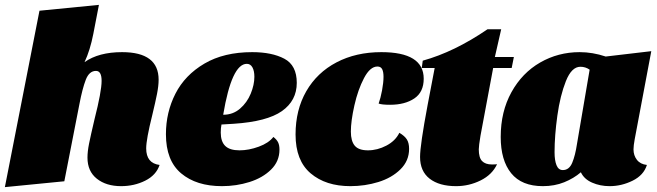

<svg xmlns="http://www.w3.org/2000/svg" viewBox="-38 -744 2696 788"><path d="M309 -489Q367 -530 463 -530Q613 -530 613 -417Q613 -392 606.5 -359Q600 -326 587 -272Q562 -172 562 -135Q562 -74 617 -67Q603 -25 558 -2.5Q513 20 459 20Q398 20 359.5 -10.5Q321 -41 321 -97Q321 -122 327.5 -154.5Q334 -187 350 -255Q379 -369 379 -412Q379 -453 356 -453Q328 -453 314 -416.5Q300 -380 288 -317L226 0L-18 24L124 -700L368 -724L345 -605Q332 -538 309 -489Z M1180 -404Q1180 -331 1119 -288Q1058 -245 921 -236Q913 -235 871 -233Q868 -218 868 -200Q868 -163 886.5 -145Q905 -127 945 -127Q983 -127 1024 -142Q1065 -157 1084 -182Q1098 -171 1103.5 -159.5Q1109 -148 1109 -130Q1109 -82 1074.5 -48Q1040 -14 986 3Q932 20 873 20Q768 20 705.5 -32.5Q643 -85 643 -193Q643 -283 682 -359.5Q721 -436 801 -483Q881 -530 997 -530Q1078 -530 1129 -503Q1180 -476 1180 -404ZM878 -273Q918 -273 947 -298Q976 -323 991 -359.5Q1006 -396 1006 -429Q1006 -453 998 -467.5Q990 -482 975 -482Q913 -482 878 -273Z M1701 -421Q1701 -366 1662.5 -340Q1624 -314 1563 -314Q1529 -314 1516 -319Q1524 -341 1530 -373Q1536 -405 1536 -429Q1536 -449 1530.5 -460Q1525 -471 1511 -471Q1481 -471 1456 -423.5Q1431 -376 1416.5 -311.5Q1402 -247 1402 -204Q1402 -165 1418 -146Q1434 -127 1472 -127Q1511 -127 1548 -146.5Q1585 -166 1601 -199Q1623 -186 1632 -171.5Q1641 -157 1641 -133Q1641 -84 1605.5 -49Q1570 -14 1515 3Q1460 20 1400 20Q1299 20 1237 -32.5Q1175 -85 1175 -192Q1175 -293 1219 -369.5Q1263 -446 1343 -488Q1423 -530 1527 -530Q1701 -530 1701 -421Z M2062 -465H1986L1934 -187Q1927 -145 1927 -131Q1927 -97 1940.5 -83Q1954 -69 1981 -69Q1995 -69 2002 -70Q1982 -27 1934.5 -3.5Q1887 20 1834 20Q1765 20 1725.5 -10.5Q1686 -41 1686 -100Q1686 -148 1717 -313L1746 -465H1693L1697 -495Q1827 -531 1963 -624H2019L1993 -510H2071Z M2562 -131Q2562 -106 2576 -88Q2590 -70 2617 -67Q2604 -25 2558.5 -2.5Q2513 20 2464 20Q2425 20 2392 5.5Q2359 -9 2346 -37Q2317 -12 2277.5 4Q2238 20 2190 20Q2103 20 2060 -33Q2017 -86 2017 -182Q2017 -286 2061 -365.5Q2105 -445 2179 -487.5Q2253 -530 2341 -530Q2394 -530 2448 -512L2635 -534L2567 -173Q2562 -146 2562 -131ZM2344 -470Q2308 -470 2284.5 -411Q2261 -352 2249.5 -269.5Q2238 -187 2238 -119Q2238 -86 2246 -66Q2254 -46 2272 -46Q2298 -46 2310.5 -76Q2323 -106 2330 -153L2382 -458Q2365 -470 2344 -470Z"/></svg>

Font: Sansita Black Italic
Style: Regular
Weight: 900
Italic angle: -11°
Designer: Pablo Cosgaya
Foundry: Omnibus-Type
Version: Version 1.006